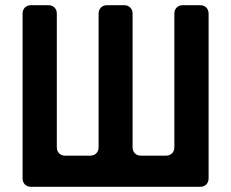

<svg xmlns="http://www.w3.org/2000/svg" viewBox="-20 -720 890 740"><path d="M67 -33V-667Q67 -682 76 -691Q85 -700 100 -700H166Q181 -700 190 -691Q199 -682 199 -667V-153Q199 -138 208 -129Q217 -120 232 -120H327Q342 -120 351 -129Q360 -138 360 -153V-667Q360 -682 369 -691Q378 -700 393 -700H458Q473 -700 482 -691Q491 -682 491 -667V-153Q491 -138 500 -129Q509 -120 524 -120H619Q634 -120 643 -129Q652 -138 652 -153V-667Q652 -682 661 -691Q670 -700 685 -700H751Q766 -700 775 -691Q784 -682 784 -667V-33Q784 -18 775 -9Q766 0 751 0H100Q85 0 76 -9Q67 -18 67 -33Z"/></svg>

Font: Higure Gothic Black
Style: Regular
Weight: 900
Designer: Yoshimichi Ohira
Foundry: Positype
Version: Version 1.000